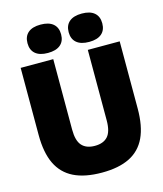

<svg xmlns="http://www.w3.org/2000/svg" viewBox="-138 -1066 999 1178"><g transform="rotate(-15 361.0 -477.5)"><path d="M46 -313.5V-740H253V-292Q253 -221.5 280.8 -190.8Q308.5 -160 363 -160Q417.5 -160 445 -190.8Q472.5 -221.5 472.5 -292V-740H675V-313.5Q675 -201.5 641.5 -130.2Q608 -59 539 -24.5Q470 10 363 10Q254.5 10 184.5 -24.5Q114.5 -59 80.2 -130.2Q46 -201.5 46 -313.5ZM125.5 -875Q125.5 -918.5 152.8 -941.8Q180 -965 232 -965Q284 -965 311.5 -941.8Q339 -918.5 339 -875Q339 -831.5 311.5 -808.2Q284 -785 232 -785Q180 -785 152.8 -808.2Q125.5 -831.5 125.5 -875ZM387 -875Q387 -918.5 414.5 -941.8Q442 -965 494 -965Q546 -965 573.2 -941.8Q600.5 -918.5 600.5 -875Q600.5 -831.5 573.2 -808.2Q546 -785 494 -785Q442 -785 414.5 -808.2Q387 -831.5 387 -875Z"/></g></svg>

Font: Encode Sans SemiCondensed Black
Style: Regular
Weight: 900
Width: 4
Designer: Multiple Designers
Foundry: Impallari Type
Version: Version 2.000